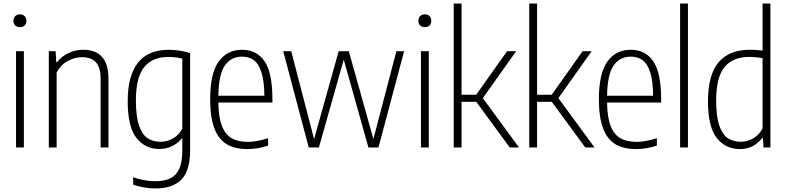

<svg xmlns="http://www.w3.org/2000/svg" viewBox="-20 -828 4416 1078"><path d="M70 0V-540.5H114V0ZM55.5 -711Q55.5 -727.5 65.5 -737.5Q75.5 -747.5 92 -747.5Q108.5 -747.5 118.2 -737.5Q128 -727.5 128 -711Q128 -694.5 118.2 -685Q108.5 -675.5 92 -675.5Q75.5 -675.5 65.5 -685Q55.5 -694.5 55.5 -711Z M254 -540.5H292L296 -479H300Q327.5 -512.5 365.2 -530.5Q403 -548.5 447 -548.5Q589 -548.5 589 -386V0H545V-384Q545 -450.5 518 -478.8Q491 -507 440.5 -507Q402 -507 362.2 -486.5Q322.5 -466 298 -421.5V0H254Z M727.5 208.5V167Q792 189.5 851 189.5Q903 189.5 936.2 173.2Q969.5 157 986.5 119.5Q1003.5 82 1003.5 19.5V-50.5H1000Q980.5 -25 947.8 -8.2Q915 8.5 874.5 8.5Q795 8.5 746 -53.5Q697 -115.5 697 -259.5Q697 -548.5 928 -548.5Q958 -548.5 991.5 -543.2Q1025 -538 1047.5 -529.5V15.5Q1047.5 129 999 179.5Q950.5 230 852 230Q821 230 787.2 224.2Q753.5 218.5 727.5 208.5ZM1003.5 -105.5V-499Q988.5 -503 967 -505.8Q945.5 -508.5 927 -508.5Q835.5 -508.5 789.2 -451Q743 -393.5 743 -264Q743 -174 760.8 -122.8Q778.5 -71.5 808.8 -51.8Q839 -32 881.5 -32Q918.5 -32 952 -51.2Q985.5 -70.5 1003.5 -105.5Z M1509.5 -252.5H1206Q1207 -170 1225.8 -121.5Q1244.5 -73 1280.5 -52.2Q1316.5 -31.5 1372.5 -31.5Q1420 -31.5 1485.5 -52V-10.5Q1427 9 1369 9Q1298.5 9 1252.8 -18.2Q1207 -45.5 1183.5 -107.2Q1160 -169 1160 -270.5Q1160 -416.5 1207.8 -482.5Q1255.5 -548.5 1339 -548.5Q1421.5 -548.5 1465.5 -483.8Q1509.5 -419 1509.5 -270ZM1206 -290.5H1464.5Q1463.5 -373.5 1448 -422Q1432.5 -470.5 1405.2 -490.2Q1378 -510 1339 -510Q1278 -510 1243 -460.8Q1208 -411.5 1206 -290.5Z M2205.5 -540.5H2249L2105 0H2048.5L1910 -493.5L1770.5 0H1713.5L1570 -540.5H1615L1743.5 -47L1881.5 -540.5H1938.5L2076.5 -47.5Z M2343.5 0V-540.5H2387.5V0ZM2329 -711Q2329 -727.5 2339 -737.5Q2349 -747.5 2365.5 -747.5Q2382 -747.5 2391.8 -737.5Q2401.5 -727.5 2401.5 -711Q2401.5 -694.5 2391.8 -685Q2382 -675.5 2365.5 -675.5Q2349 -675.5 2339 -685Q2329 -694.5 2329 -711Z M2842 0 2654 -256.5H2571.5V0H2527.5V-808H2571.5V-296H2653.5L2827 -540.5H2878L2691 -277L2894 0Z M3266 0 3078 -256.5H2995.5V0H2951.5V-808H2995.5V-296H3077.5L3251 -540.5H3302L3115 -277L3318 0Z M3692 -252.5H3388.5Q3389.5 -170 3408.2 -121.5Q3427 -73 3463 -52.2Q3499 -31.5 3555 -31.5Q3602.5 -31.5 3668 -52V-10.5Q3609.5 9 3551.5 9Q3481 9 3435.2 -18.2Q3389.5 -45.5 3366 -107.2Q3342.5 -169 3342.5 -270.5Q3342.5 -416.5 3390.2 -482.5Q3438 -548.5 3521.5 -548.5Q3604 -548.5 3648 -483.8Q3692 -419 3692 -270ZM3388.5 -290.5H3647Q3646 -373.5 3630.5 -422Q3615 -470.5 3587.8 -490.2Q3560.5 -510 3521.5 -510Q3460.5 -510 3425.5 -460.8Q3390.5 -411.5 3388.5 -290.5Z M3798.5 0V-808H3842.5V0Z M3955 -259.5Q3955 -408 4014.5 -478.2Q4074 -548.5 4189 -548.5Q4227.5 -548.5 4261.5 -544V-808H4305.5V0H4267L4263.5 -53.5H4259.5Q4240 -26 4207.8 -8.5Q4175.5 9 4135 9Q4054 9 4004.5 -53Q3955 -115 3955 -259.5ZM4261.5 -107.5V-502Q4247 -504.5 4225.5 -506.5Q4204 -508.5 4187 -508.5Q4094 -508.5 4047.5 -451Q4001 -393.5 4001 -264Q4001 -173.5 4018.8 -122.5Q4036.5 -71.5 4067 -51.8Q4097.5 -32 4140 -32Q4177 -32 4210.2 -51.8Q4243.5 -71.5 4261.5 -107.5Z"/></svg>

Font: Encode Sans Condensed ExLight
Style: Regular
Weight: 275
Width: 3
Designer: Multiple Designers
Foundry: Impallari Type
Version: Version 2.000